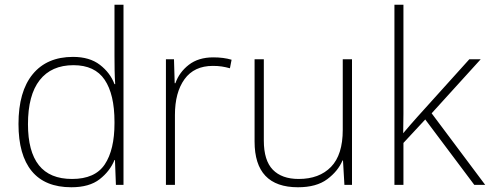

<svg xmlns="http://www.w3.org/2000/svg" viewBox="-20 -846 2067 810"><path d="M281 -56Q170 -56 114 -124Q58 -192 58 -323Q58 -460 118 -533Q178 -606 288 -606Q358 -606 401.5 -572.5Q445 -539 463 -491H466Q464 -520 463.5 -550.5Q463 -581 463 -610V-826H501V-66H469L465 -171H463Q444 -124 400.5 -90Q357 -56 281 -56ZM284 -91Q381 -91 422 -152.5Q463 -214 463 -326V-332Q463 -448 421.5 -509.5Q380 -571 290 -571Q197 -571 147.5 -508Q98 -445 98 -322Q98 -207 144 -149Q190 -91 284 -91Z M880 -604Q902 -604 921 -601.5Q940 -599 957 -594L950 -558Q932 -563 915.5 -565.5Q899 -568 878 -568Q799 -568 758.5 -512Q718 -456 718 -361V-66H680V-596H714L717 -495H720Q736 -541 776.5 -572.5Q817 -604 880 -604Z M1465 -596V-66H1433L1427 -169H1425Q1406 -124 1360.5 -90Q1315 -56 1237 -56Q1054 -56 1054 -249V-596H1093V-253Q1093 -169 1131 -130Q1169 -91 1240 -91Q1327 -91 1376.5 -142Q1426 -193 1426 -298V-596Z M1682 -447Q1682 -405 1682 -365.5Q1682 -326 1681 -284Q1696 -302 1710 -318Q1724 -334 1740 -352L1960 -596H2008L1801 -368L2027 -66H1981L1774 -342L1682 -243V-66H1644V-826H1682Z"/></svg>

Font: Noto Sans Malayalam UI ExtraLight
Style: Regular
Weight: 200
Designer: Jelle Bosma - Monotype Design Team
Foundry: Monotype Imaging Inc.
Version: Version 2.104; ttfautohint (v1.8.4.7-5d5b)